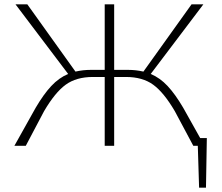

<svg xmlns="http://www.w3.org/2000/svg" viewBox="-20 -678 1034 893"><path d="M911 -36H942L938 195H906L900 0H879L793 -161Q742 -248 692.5 -284Q643 -320 566 -320H511V0H467V-320H412Q335 -320 285.5 -284Q236 -248 185 -161L100 0H47L146 -177Q183 -240 218.5 -278Q254 -316 297 -334L52 -658H107L331 -345Q366 -353 402 -353H467V-658H511V-353H576Q612 -353 647 -345L871 -658H926L681 -334Q724 -316 759.5 -278Q795 -240 832 -177Z"/></svg>

Font: EauTestInfant Light
Style: Regular
Weight: 300
Designer: Christian Thalmann (Catharsis Fonts)
Version: Version 0.001;PS 000.001;hotconv 1.0.88;makeotf.lib2.5.64775